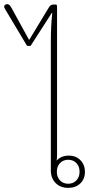

<svg xmlns="http://www.w3.org/2000/svg" viewBox="-66 -902 456 929"><path d="M180 -77V-701Q180 -775 187 -840H185L82 -680H65L-42 -859Q-46 -866 -46 -870Q-46 -875 -41.5 -878.5Q-37 -882 -31 -882Q-20 -882 -11 -865L74 -710H76L171 -867Q179 -880 192 -880H203Q210 -880 210 -872V-152Q210 -135 208 -125Q230 -149 267 -149Q302 -149 323.5 -126.5Q345 -104 345 -71Q345 -36 322.5 -14.5Q300 7 264 7Q226 7 203 -16.5Q180 -40 180 -77ZM319 -71Q319 -97 303.5 -113Q288 -129 264 -129Q240 -129 224.5 -113Q209 -97 209 -71Q209 -45 224.5 -29Q240 -13 264 -13Q288 -13 303.5 -29Q319 -45 319 -71Z"/></svg>

Font: Maitree ExtraLight
Style: Regular
Weight: 275
Designer: CadsonDemak Team
Foundry: CadsonDemak
Version: Version 1.003